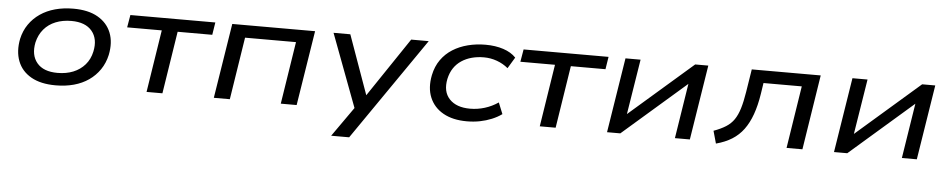

<svg xmlns="http://www.w3.org/2000/svg" viewBox="-40 -787 6195 1254"><g transform="rotate(5 3058.0 -160.0)"><path d="M327 9Q229 9 166 -27Q103 -63 78.5 -127Q54 -191 70 -273Q82 -327 111 -369Q140 -411 183 -440.5Q226 -470 281 -485Q336 -500 400 -500Q498 -500 560.5 -464Q623 -428 648 -365Q673 -302 656 -219Q644 -165 615 -122.5Q586 -80 543.5 -50.5Q501 -21 446.5 -6Q392 9 327 9ZM332 -73Q390 -73 435.5 -91.5Q481 -110 512 -145.5Q543 -181 554 -232Q572 -316 529 -367.5Q486 -419 394 -419Q337 -419 291 -400.5Q245 -382 214.5 -346Q184 -310 172 -259Q155 -175 197.5 -124Q240 -73 332 -73Z M923 0 987 -409H760L774 -491H1331L1318 -409H1091L1027 0Z M1364 0 1442 -491H1985L1907 0H1803L1867 -409H1533L1469 0Z M2149 180 2294 -26 2300 26 2106 -491H2216L2360 -88H2344L2615 -491H2730L2267 180Z M3023 9Q2931 9 2868.5 -26Q2806 -61 2779.5 -124.5Q2753 -188 2770 -272Q2782 -330 2812.5 -373Q2843 -416 2887.5 -444Q2932 -472 2987 -486Q3042 -500 3102 -500Q3167 -500 3219 -483Q3271 -466 3302 -433L3258 -360Q3226 -387 3184.5 -402Q3143 -417 3099 -417Q3056 -417 3019 -407Q2982 -397 2952 -377Q2922 -357 2902 -327Q2882 -297 2873 -256Q2856 -172 2901.5 -123.5Q2947 -75 3037 -75Q3086 -75 3133 -89.5Q3180 -104 3221 -132L3251 -58Q3222 -37 3185.5 -22Q3149 -7 3108.5 1Q3068 9 3023 9Z M3501 0 3565 -409H3338L3352 -491H3909L3896 -409H3669L3605 0Z M3942 0 4020 -491H4119L4057 -104H4032L4477 -491H4563L4485 0H4387L4448 -387H4474L4029 0Z M4657 12 4634 -70Q4681 -87 4713.5 -107.5Q4746 -128 4766.5 -158Q4787 -188 4800.5 -232.5Q4814 -277 4824 -340L4848 -491H5300L5223 0H5119L5183 -409H4932L4921 -337Q4909 -260 4888 -201.5Q4867 -143 4836 -101Q4805 -59 4761 -31.5Q4717 -4 4657 12Z M5430 0 5508 -491H5607L5545 -104H5520L5965 -491H6051L5973 0H5875L5936 -387H5962L5517 0Z"/></g></svg>

Font: Nunito Sans 10pt Expanded Medium
Style: Italic
Weight: 500
Width: 7
Italic angle: -9°
Designer: Vernon Adams
Foundry: Vernon Adams
Version: Version 3.101;gftools[0.9.27]